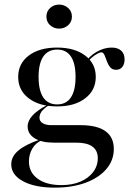

<svg xmlns="http://www.w3.org/2000/svg" viewBox="-20 -638 590 850"><path d="M222.6 192.7Q134.7 192.7 82.3 164.5Q29.8 136.3 29.8 89.5Q29.8 54 62.5 27.4Q95.2 0.8 157.3 -20.2L165.3 -16.9Q138.7 -6.5 123.4 19.4Q108.1 45.2 108.1 76.6Q108.1 125 146.8 153.2Q185.5 181.5 252.4 181.5Q300 181.5 335.9 166.1Q371.8 150.8 392.3 123.8Q412.9 96.8 412.9 62.1Q412.9 28.2 389.1 10.9Q365.3 -6.5 317.7 -6.5H216.9Q164.5 -6.5 133.5 -25.8Q102.4 -45.2 102.4 -78.2Q102.4 -103.2 123.8 -126.6Q145.2 -150 187.1 -171.8L194.4 -171Q171.8 -155.6 163.3 -143.1Q154.8 -130.6 154.8 -116.9Q154.8 -100.8 169.4 -92.3Q183.9 -83.9 207.3 -83.9H337.1Q409.7 -83.9 446.8 -57.3Q483.9 -30.6 483.9 21Q483.9 71.8 450.8 110.5Q417.7 149.2 358.9 171Q300 192.7 222.6 192.7ZM233.1 -166.9Q154.8 -166.9 107.7 -202.4Q60.5 -237.9 60.5 -297.6Q60.5 -356.5 107.3 -391.9Q154 -427.4 232.3 -427.4Q310.5 -427.4 357.3 -391.9Q404 -356.5 404 -297.6Q404 -238.7 357.3 -202.8Q310.5 -166.9 233.1 -166.9ZM233.1 -175.8Q273.4 -175.8 294 -206.9Q314.5 -237.9 314.5 -297.6Q314.5 -357.3 294 -387.9Q273.4 -418.5 233.9 -418.5Q192.7 -418.5 171.8 -387.9Q150.8 -357.3 150.8 -297.6Q150.8 -237.9 171.4 -206.9Q191.9 -175.8 233.1 -175.8ZM494.4 -329Q476.6 -329 467.3 -340.7Q458.1 -352.4 452.8 -367.7Q447.6 -383.1 442.3 -394.8Q437.1 -406.5 427.4 -406.5Q422.6 -406.5 410.5 -400Q398.4 -393.5 385.1 -381.9Q371.8 -370.2 362.9 -353.2L358.1 -359.7Q372.6 -387.9 406.5 -407.7Q440.3 -427.4 474.2 -427.4Q501.6 -427.4 516.5 -413.7Q531.5 -400 531.5 -375Q531.5 -354 521.4 -341.5Q511.3 -329 494.4 -329ZM241.9 -511.3Q218.5 -511.3 202 -526.2Q185.5 -541.1 185.5 -564.5Q185.5 -587.9 202 -602.8Q218.5 -617.7 241.9 -617.7Q264.5 -617.7 281.5 -602.8Q298.4 -587.9 298.4 -564.5Q298.4 -541.1 281.5 -526.2Q264.5 -511.3 241.9 -511.3Z"/></svg>

Font: Playfair 144pt SemiExpanded Medium
Style: Regular
Weight: 500
Width: 6
Designer: Claus Eggers Sørensen
Foundry: Claus Eggers Sørensen
Version: Version 2.203